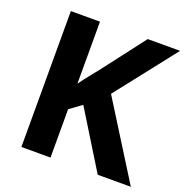

<svg xmlns="http://www.w3.org/2000/svg" viewBox="-128 -831 916 948"><g transform="rotate(20 330.0 -357.0)"><path d="M85 0V-714H238V-388Q257 -415 279 -442Q301 -469 322 -496L489 -714H659L411 -398L660 0H486L301 -300L238 -254V0Z"/></g></svg>

Font: Noto Sans Symbols
Style: Bold
Weight: 700
Version: Version 2.002